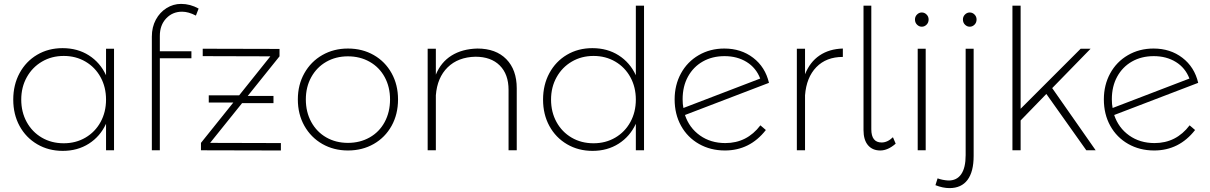

<svg xmlns="http://www.w3.org/2000/svg" viewBox="-20 -771 6206 985"><path d="M565 -521V0H524V-136Q494 -71 436 -34Q378 3 302 3Q229 3 171 -31Q113 -65 80.5 -124.5Q48 -184 48 -260Q48 -336 80.5 -396Q113 -456 170.5 -490Q228 -524 301 -524Q378 -524 436 -487Q494 -450 524 -385V-521ZM524 -260Q524 -324 496 -375Q468 -426 418.5 -455Q369 -484 307 -484Q245 -484 195.5 -455Q146 -426 117.5 -375Q89 -324 89 -260Q89 -196 117 -145Q145 -94 194.5 -65Q244 -36 307 -36Q369 -36 418.5 -65Q468 -94 496 -145Q524 -196 524 -260Z M800 -587V-508H962V-472H800V0H759V-583Q759 -632 779.5 -670Q800 -708 834.5 -729.5Q869 -751 909 -751Q956 -751 999 -727L985 -691Q947 -711 914 -711Q865 -711 832.5 -676.5Q800 -642 800 -587Z M1058 -38 1421 -37V1L1011 0V-38L1177 -245H1051V-282H1207L1367 -482L1020 -483V-521L1414 -520V-482L1251 -279H1383V-242H1222Z M2022 -261Q2022 -185 1989 -125.5Q1956 -66 1897.5 -32.5Q1839 1 1765 1Q1692 1 1633.5 -32.5Q1575 -66 1541.5 -125.5Q1508 -185 1508 -261Q1508 -336 1541.5 -395.5Q1575 -455 1633.5 -488.5Q1692 -522 1765 -522Q1839 -522 1897.5 -488.5Q1956 -455 1989 -395.5Q2022 -336 2022 -261ZM1549 -261Q1549 -196 1577 -145Q1605 -94 1654 -66Q1703 -38 1765 -38Q1827 -38 1876.5 -66Q1926 -94 1953.5 -145Q1981 -196 1981 -261Q1981 -325 1953.5 -375.5Q1926 -426 1876.5 -454Q1827 -482 1765 -482Q1703 -482 1654 -454Q1605 -426 1577 -375.5Q1549 -325 1549 -261Z M2631 -318V0H2589V-310Q2589 -390 2544 -435Q2499 -480 2419 -480Q2330 -478 2276.5 -425.5Q2223 -373 2216 -282V0H2174V-521H2216V-388Q2242 -452 2296.5 -486Q2351 -520 2429 -522Q2524 -522 2577.5 -467.5Q2631 -413 2631 -318Z M3284 -742V0H3242V-136Q3212 -71 3154 -34Q3096 3 3020 3Q2947 3 2889 -31Q2831 -65 2798.5 -124.5Q2766 -184 2766 -260Q2766 -336 2798.5 -396Q2831 -456 2888.5 -490Q2946 -524 3019 -524Q3096 -524 3154 -487Q3212 -450 3242 -385V-742ZM3242 -260Q3242 -324 3214 -375Q3186 -426 3136.5 -455Q3087 -484 3025 -484Q2963 -484 2913.5 -455Q2864 -426 2835.5 -375Q2807 -324 2807 -260Q2807 -196 2835 -145Q2863 -94 2912.5 -65Q2962 -36 3025 -36Q3087 -36 3136.5 -65Q3186 -94 3214 -145Q3242 -196 3242 -260Z M3881 -128 3909 -104Q3827 1 3699 1Q3625 1 3566 -32.5Q3507 -66 3474 -125.5Q3441 -185 3441 -261Q3441 -335 3473.5 -394.5Q3506 -454 3564.5 -488Q3623 -522 3696 -522Q3782 -522 3844 -474.5Q3906 -427 3925 -346L3494 -181Q3516 -115 3571 -76Q3626 -37 3701 -37Q3812 -37 3881 -128ZM3482 -262Q3482 -236 3486 -217L3880 -368Q3859 -423 3810.5 -453Q3762 -483 3697 -483Q3634 -483 3585.5 -455.5Q3537 -428 3509.5 -378Q3482 -328 3482 -262Z M4304 -522V-479Q4219 -479 4168 -426.5Q4117 -374 4110 -282V0H4068V-521H4110V-390Q4135 -453 4184.5 -486.5Q4234 -520 4304 -522Z M4503 -40Q4533 -40 4561 -67L4575 -34Q4535 1 4496 1Q4456 1 4433 -26Q4410 -53 4410 -104V-742H4450V-108Q4450 -40 4503 -40Z M4744 -671Q4744 -655 4733.5 -644.5Q4723 -634 4709 -634Q4695 -634 4684.5 -644.5Q4674 -655 4674 -671Q4674 -686 4684.5 -696.5Q4695 -707 4709 -707Q4723 -707 4733.5 -696.5Q4744 -686 4744 -671ZM4688 -521H4729V0H4688Z M4990 -671Q4990 -655 4979.5 -644.5Q4969 -634 4955 -634Q4941 -634 4930.5 -644.5Q4920 -655 4920 -671Q4920 -686 4930.5 -696.5Q4941 -707 4955 -707Q4969 -707 4979.5 -696.5Q4990 -686 4990 -671ZM4844 155Q4888 156 4911 123Q4934 90 4934 25V-521H4975V29Q4975 110 4943.5 152Q4912 194 4851 194Q4817 194 4779 179L4790 144Q4814 153 4844 155Z M5553 0 5348 -289 5216 -153V0H5174V-742H5216V-213L5524 -521H5575L5378 -319L5601 0Z M6083 -128 6111 -104Q6029 1 5901 1Q5827 1 5768 -32.5Q5709 -66 5676 -125.5Q5643 -185 5643 -261Q5643 -335 5675.5 -394.5Q5708 -454 5766.5 -488Q5825 -522 5898 -522Q5984 -522 6046 -474.5Q6108 -427 6127 -346L5696 -181Q5718 -115 5773 -76Q5828 -37 5903 -37Q6014 -37 6083 -128ZM5684 -262Q5684 -236 5688 -217L6082 -368Q6061 -423 6012.5 -453Q5964 -483 5899 -483Q5836 -483 5787.5 -455.5Q5739 -428 5711.5 -378Q5684 -328 5684 -262Z"/></svg>

Font: TypoPRO Montserrat Alternates
Style: Regular
Weight: 275
Designer: Julieta Ulanovsky
Foundry: Julieta Ulanovsky
Version: Version 6.001